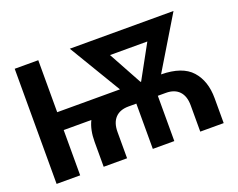

<svg xmlns="http://www.w3.org/2000/svg" viewBox="-114 -934 1413 1140"><g transform="rotate(-20 592.0 -364.0)"><path d="M363.3 0V-157.2Q363.3 -233.4 389.6 -286.1H214.8V0H65.9V-727.5H214.8V-398.9H611.3L414.1 -727.5H1069.3L871.1 -398.9Q1004.4 -397.5 1063 -332Q1121.6 -266.6 1121.6 -157.2V0H973.6V-166Q973.6 -224.1 944.3 -255.1Q915 -286.1 860.4 -286.1H809.6V0H673.8V-286.1H624.5Q569.8 -286.1 540.5 -255.1Q511.2 -224.1 511.2 -166V0ZM741.2 -398.9H745.1L861.3 -610.4H625.5Z"/></g></svg>

Font: Inter-Bold
Style: Bold
Weight: 700
Designer: Rasmus Andersson
Foundry: rsms
Version: Version 4.000;git-a52131595